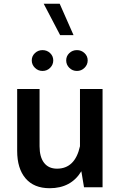

<svg xmlns="http://www.w3.org/2000/svg" viewBox="-20 -996 643 1021"><path d="M371.1 -809.1H299.8L212.4 -976.1H297.4ZM71.3 -193.8V-522.9H190.4V-218.3Q190.4 -161.1 214.4 -130.1Q238.3 -99.1 283.2 -99.1Q378.9 -99.1 405.3 -218.3V-522.9H525.4V0H426.8L412.6 -85.4Q357.9 4.9 244.1 4.9Q160.6 4.9 116 -47.4Q71.3 -99.6 71.3 -193.8ZM148.9 -674.8Q148.9 -697.8 165.8 -713.6Q182.6 -729.5 206.1 -729.5Q230 -729.5 246.6 -713.6Q263.2 -697.8 263.2 -674.8Q263.2 -651.9 246.6 -635.3Q230 -618.7 206.1 -618.7Q182.6 -618.7 165.8 -635.3Q148.9 -651.9 148.9 -674.8ZM332 -674.8Q332 -697.8 348.6 -713.6Q365.2 -729.5 389.2 -729.5Q412.6 -729.5 429.4 -713.6Q446.3 -697.8 446.3 -674.8Q446.3 -651.9 429.4 -635.3Q412.6 -618.7 389.2 -618.7Q365.2 -618.7 348.6 -635.3Q332 -651.9 332 -674.8Z"/></svg>

Font: Estedad-FD SemiBold
Style: Regular
Weight: 600
Designer: Amin Abedi
Version: Version 7.3